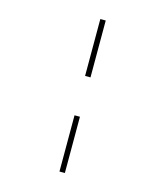

<svg xmlns="http://www.w3.org/2000/svg" viewBox="-133 -901 975 1131"><g transform="rotate(15 355.0 -335.0)"><path d="M337 -453V-800H370V-453ZM370 -213V130H337V-213Z"/></g></svg>

Font: League Mono Thin
Style: Regular
Weight: 100
Width: 6
Designer: Tyler Finck
Foundry: The League of Moveable Type / Tyler Finck
Version: Version 2.300;RELEASE